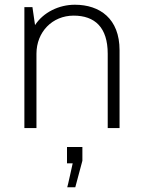

<svg xmlns="http://www.w3.org/2000/svg" viewBox="-20 -541 633 811"><path d="M435 0H485V-329C485 -462 402 -521 296 -521C229 -521 163 -489 128 -435L117 -511H83V0H134V-314C134 -406 201 -475 291 -475C381 -475 435 -425 435 -314ZM264 250H298L328 138V80H263V149H287C287 149 265 250 264 250Z"/></svg>

Font: Chivo Light
Style: Regular
Weight: 300
Designer: Hector Gatti
Foundry: Omnibus-Type
Version: Version 1.003;PS 001.003;hotconv 1.0.70;makeotf.lib2.5.58329